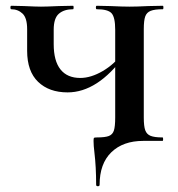

<svg xmlns="http://www.w3.org/2000/svg" viewBox="-20 -488 615 665"><path d="M307 40Q304 16 304 0Q304 -9 305.5 -10.5Q307 -12 316 -12Q344 -12 357 -17Q370 -22 374.5 -36Q379 -50 379 -81V-385Q379 -428 366.5 -442Q354 -456 315 -456Q312 -456 312 -462Q312 -468 315 -468L362 -467Q404 -465 429 -465Q454 -465 494 -467L544 -468Q546 -468 546 -462Q546 -456 544 -456Q516 -456 502 -450.5Q488 -445 483 -431Q478 -417 478 -387V-81Q478 -51 483 -37Q488 -23 501.5 -17.5Q515 -12 543 -12Q545 -12 545 -6Q545 0 543 0H476Q406 0 365.5 39.5Q325 79 325 152Q325 157 319 157Q313 157 313 152Q313 90 307 40ZM74 -312V-387Q74 -426 58 -441Q42 -456 19 -456Q16 -456 16 -462Q16 -468 19 -468L63 -467Q105 -465 122 -465Q140 -465 184 -467L233 -468Q235 -468 235 -462Q235 -456 233 -456Q202 -456 184 -440.5Q166 -425 166 -385V-335Q166 -277 189.5 -247.5Q213 -218 258 -218Q295 -218 336 -242Q377 -266 406 -306L411 -295Q318 -168 214 -168Q150 -168 112 -204.5Q74 -241 74 -312Z"/></svg>

Font: Cormorant SC
Style: Bold
Weight: 700
Designer: Christian Thalmann (Catharsis Fonts)
Foundry: Catharsis Fonts
Version: Version 4.000